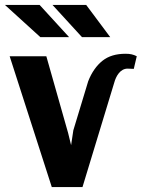

<svg xmlns="http://www.w3.org/2000/svg" viewBox="-31 -755 572 775"><path d="M-11 -735 132 -605H248L129 -735ZM8 -528 178 0H302L430 -421C437 -447 454 -478 484 -478C490 -478 504 -477 509 -477L521 -528C507 -535 495 -538 476 -538C438 -538 407 -529 383 -510C359 -491 339 -463 325 -427L265 -229L256 -169L244 -218L156 -528ZM181 -735 300 -605H414L317 -735Z"/></svg>

Font: Aerodynamic
Style: Regular
Weight: 500
Designer: Google
Version: Version 2.000980; 2014